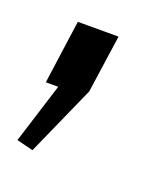

<svg xmlns="http://www.w3.org/2000/svg" viewBox="-76 -153 266 306"><g transform="rotate(20 57.0 0.5)"><path d="M77 -108 63 -10 10 109 -18 102 14 0H-7L8 -108Z"/></g></svg>

Font: Pathway Extreme Condensed Light
Style: Italic
Weight: 300
Width: 3
Italic angle: -8°
Version: Version 1.001;gftools[0.9.26]